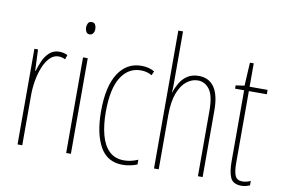

<svg xmlns="http://www.w3.org/2000/svg" viewBox="-80 -896 1528 1042"><g transform="rotate(10 684.5 -375.0)"><path d="M208 -535Q218 -535 230.5 -532.5Q243 -530 253 -524L245 -500Q239 -503 229 -506Q219 -509 208 -509Q181 -509 160 -487.5Q139 -466 125 -431.5Q111 -397 104 -356.5Q97 -316 97 -277V0H71V-527H91L96 -409H98Q106 -436 118.5 -465Q131 -494 153 -514.5Q175 -535 208 -535Z M353 -724Q367 -724 372.5 -713.5Q378 -703 378 -691Q378 -675 371 -665.5Q364 -656 352 -656Q339 -656 333 -666.5Q327 -677 327 -690Q327 -702 332.5 -713Q338 -724 353 -724ZM365 -527V0H339V-527Z M651 10Q566 10 526 -62Q486 -134 486 -256Q486 -394 532.5 -465.5Q579 -537 660 -537Q701 -537 732 -519L722 -496Q696 -512 661 -512Q592 -512 552 -448.5Q512 -385 512 -257Q512 -186 526.5 -131Q541 -76 572.5 -45.5Q604 -15 654 -15Q692 -15 731 -32V-6Q715 1 693 5.5Q671 10 651 10Z M849 -492Q849 -469 849 -455Q849 -441 847 -424H849Q857 -450 872 -476Q887 -502 912.5 -519.5Q938 -537 976 -537Q1032 -537 1061.5 -494.5Q1091 -452 1091 -366V0H1065V-360Q1065 -444 1039.5 -478Q1014 -512 975 -512Q943 -512 914 -489.5Q885 -467 867 -420Q849 -373 849 -298V0H823V-760H849Z M1307 -14Q1320 -14 1332.5 -17.5Q1345 -21 1352 -25V0Q1342 4 1331 7Q1320 10 1306 10Q1260 10 1245.5 -21Q1231 -52 1231 -112V-503H1181V-521L1229 -528L1236 -656H1257V-527H1356V-503H1257V-108Q1257 -60 1267 -37Q1277 -14 1307 -14Z"/></g></svg>

Font: Noto Sans Sinhala UI ExtraCondensed Thin
Style: Regular
Weight: 100
Width: 2
Designer: Jelle Bosma - Monotype Design Team
Foundry: Monotype Imaging Inc.
Version: Version 2.006; ttfautohint (v1.8.4.7-5d5b)